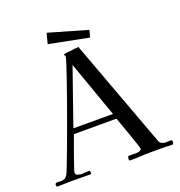

<svg xmlns="http://www.w3.org/2000/svg" viewBox="-156 -1025 1085 1158"><g transform="rotate(-20 387.0 -446.0)"><path d="M480 -297Q448 -387 416 -477.5Q384 -568 352 -658Q321 -568 289 -478Q257 -388 226 -297ZM762 -15Q762 -2 753 0Q733 -1 712 -1.5Q691 -2 671 -2Q640 -2 609.5 -2Q579 -2 548 0Q532 1 515.5 1.5Q499 2 483 2Q478 2 476.5 -1.5Q475 -5 475 -9L476 -17Q476 -20 478 -23.5Q480 -27 484 -27H533Q542 -27 553.5 -31Q565 -35 565 -46Q565 -49 558 -69.5Q551 -90 541 -119.5Q531 -149 520 -179Q509 -209 501 -232.5Q493 -256 490 -263H217Q214 -254 205 -230.5Q196 -207 185.5 -177Q175 -147 164.5 -118Q154 -89 147.5 -68.5Q141 -48 141 -43Q141 -29 156 -25Q171 -21 181 -21Q191 -21 200.5 -22.5Q210 -24 220 -23Q222 -24 226 -24Q232 -24 233 -17Q234 -10 234 -6Q233 -2 229.5 -1.5Q226 -1 222 -1Q193 -1 163 -1.5Q133 -2 104 -2Q82 -2 61 -1Q40 0 18 0Q9 0 9 -10Q9 -23 18 -24Q27 -25 40 -23.5Q53 -22 67.5 -27Q82 -32 92 -53Q97 -62 112 -101Q127 -140 149 -198.5Q171 -257 195.5 -324.5Q220 -392 244 -459Q268 -526 287.5 -583Q307 -640 319 -677.5Q331 -715 331 -722Q331 -724 328 -727.5Q325 -731 325 -732Q325 -736 328 -737Q338 -739 349 -740Q360 -741 370 -742Q383 -744 396 -745.5Q409 -747 422 -748L681 -48Q685 -38 696.5 -32.5Q708 -27 718 -27Q727 -27 736.5 -27.5Q746 -28 756 -28Q760 -28 761 -23Q762 -18 762 -15ZM520 -822 508 -777 254 -827 271 -894Z"/></g></svg>

Font: Kaisei Decol
Style: Regular
Weight: 400
Designer: Font-Kai, 金井和夫
Foundry: KAZUO KANAI
Version: Version 5.003